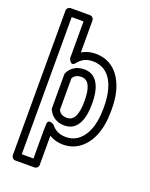

<svg xmlns="http://www.w3.org/2000/svg" viewBox="-180 -867 927 1188"><g transform="rotate(20 283.5 -273.5)"><path d="M476 -270V-259C476 -145 441 -66 383 -32C364 -21 343 -15 317 -15C271 -15 242 -33 220 -61C220 -61 176 -91 176 -45L175 -4V178H98V-725H176V-483C176 -483 191 -431 220 -467C242 -495 270 -513 316 -513C433 -513 476 -400 476 -270ZM226 -539V-750C226 -761 216 -775 201 -775H73C62 -775 48 -765 48 -750V203C48 214 58 228 73 228H200C211 228 225 218 225 203V10C249 25 281 35 317 35C350 35 381 27 408 11C488 -37 526 -137 526 -259V-270C526 -312 523 -350 514 -385C491 -479 431 -563 316 -563C281 -563 251 -554 226 -539ZM284 -79C380 -79 400 -181 400 -259V-270C400 -348 379 -448 283 -448C233 -448 196 -424 178 -385C176 -382 176 -377 176 -374V-155C176 -151 177 -148 178 -145C196 -105 232 -79 284 -79ZM284 -129C251 -129 237 -140 226 -161V-368C236 -386 252 -398 283 -398C329 -398 350 -351 350 -270V-259C350 -178 330 -129 284 -129Z"/></g></svg>

Font: Asimov
Style: NarOu
Weight: 500
Designer: Google
Version: Version 2.000980; 2014